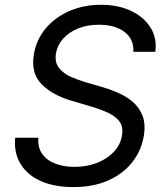

<svg xmlns="http://www.w3.org/2000/svg" viewBox="-20 -757 681 790"><path d="M280.8 12.7Q202.6 12.7 147 -12.5Q91.3 -37.6 64 -83.5Q36.6 -129.4 42.5 -190.4H137.7Q134.8 -149.4 154.3 -122.8Q173.8 -96.2 208.7 -83.3Q243.7 -70.3 286.6 -70.3Q335.9 -70.3 377.9 -86.4Q419.9 -102.5 447.8 -131.6Q475.6 -160.6 481.9 -199.7Q487.8 -234.9 471.9 -256.6Q456.1 -278.3 425.8 -292.5Q395.5 -306.6 357.4 -317.9L273.4 -342.8Q195.3 -365.7 151.1 -410.6Q106.9 -455.6 119.1 -531.7Q128.9 -593.3 167.7 -639.6Q206.5 -686 265.6 -711.7Q324.7 -737.3 395.5 -737.3Q466.3 -737.3 519.3 -712.2Q572.3 -687 599.4 -643.3Q626.5 -599.6 619.1 -543.9H528.8Q531.2 -596.7 491.7 -626Q452.1 -655.3 386.7 -655.3Q339.4 -655.3 301.8 -640.1Q264.2 -625 240.2 -598.4Q216.3 -571.8 210.4 -538.1Q204.1 -500 223.4 -476.6Q242.7 -453.1 273.2 -440.2Q303.7 -427.2 329.6 -419.4L398.9 -399.4Q426.3 -391.6 459.2 -378.2Q492.2 -364.7 521 -342.3Q549.8 -319.8 564.9 -284.7Q580.1 -249.5 571.8 -198.2Q562 -138.7 525.1 -90.8Q488.3 -43 426.8 -15.1Q365.2 12.7 280.8 12.7Z"/></svg>

Font: Inter Variable
Style: Italic
Weight: 400
Italic angle: -9.39999°
Designer: Rasmus Andersson
Foundry: rsms
Version: Version 4.001;git-9221beed3